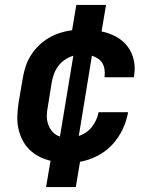

<svg xmlns="http://www.w3.org/2000/svg" viewBox="-20 -648 640 775"><path d="M166 107 184 1Q159 -5 137 -16.5Q115 -28 98 -45Q81 -62 70 -84Q59 -106 54 -130.5Q49 -155 50 -181Q51 -207 55 -233L72 -333Q76 -357 83.5 -380Q91 -403 104.5 -424.5Q118 -446 136.5 -464Q155 -482 177 -495Q199 -508 223 -515.5Q247 -523 271 -526L288 -628H408L390 -521Q421 -515 448.5 -500Q476 -485 494.5 -461Q513 -437 520 -405.5Q527 -374 521 -341Q521 -340 520.5 -338.5Q520 -337 520 -336H402Q402 -337 402 -337.5Q402 -338 402 -338Q404 -353 402 -367Q400 -381 393.5 -392.5Q387 -404 375.5 -411.5Q364 -419 351 -423L298 -99Q313 -104 327 -113.5Q341 -123 351.5 -136.5Q362 -150 368.5 -165Q375 -180 378 -195H497Q491 -160 475 -126Q459 -92 433 -64Q407 -36 372.5 -18.5Q338 -1 303 5L286 107ZM222 -97 276 -423Q259 -418 243 -407.5Q227 -397 216 -382.5Q205 -368 198.5 -351Q192 -334 189 -317L173 -217Q169 -198 169 -179.5Q169 -161 175 -144.5Q181 -128 193 -115Q205 -102 222 -97Z"/></svg>

Font: Iosevka SS04 Extended Oblique
Style: Bold
Weight: 700
Width: 7
Italic angle: -9°
Monospace: yes
Designer: Belleve Invis
Foundry: Belleve Invis
Version: Version 19.0.0; ttfautohint (v1.8.4)